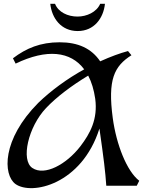

<svg xmlns="http://www.w3.org/2000/svg" viewBox="-20 -975 761 1008"><path d="M48 -669 62 -641C226 -720 351 -706 422 -611C331 -561 245 -497 181 -435C-10 -243 -5 -58 61 -9C146 52 409 -6 502 -300C525 -139 533 -74 538 0H698L711 -26C646 -76 591 -215 572 -355C545 -557 579 -627 670 -685L652 -707C611 -696 561 -678 506 -653C460 -721 390 -753 293 -753C192 -753 118 -722 48 -669ZM269 -955H244C252 -879 301 -812 388 -812C474 -812 523 -879 531 -955H506C487 -911 435 -888 387 -888C336 -888 286 -911 269 -955ZM150 -93C88 -134 128 -309 222 -408C276 -465 355 -525 443 -578C461 -544 473 -504 480 -456C494 -350 454 -275 402 -207C328 -111 214 -50 150 -93Z"/></svg>

Font: Basteleur Moonlight
Style: Regular
Weight: 300
Designer: Keussel
Foundry: Keussel Studio
Version: Version 1.300;Glyphs 3.2 (3192)